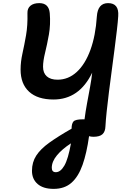

<svg xmlns="http://www.w3.org/2000/svg" viewBox="-20 -872 813 1231"><path d="M579 5Q563 5 551 1Q536 109 509.5 184.5Q483 260 438.5 299.5Q394 339 324 339Q257 339 221 307.5Q185 276 185 223Q185 168 212.5 125.5Q240 83 296.5 42.5Q353 2 439 -47Q439 -79 451 -93Q463 -107 512 -107Q517 -107 522 -107Q528 -155 538 -209Q548 -263 557.5 -314.5Q567 -366 571 -406Q488 -234 323 -234Q221 -234 166.5 -284Q112 -334 112 -426Q112 -476 124 -529.5Q136 -583 147 -646Q158 -709 156 -788Q155 -818 175 -835Q195 -852 232 -852Q293 -852 299 -788Q305 -715 293.5 -650.5Q282 -586 269 -533.5Q256 -481 256 -444Q256 -404 280 -382.5Q304 -361 349 -361Q418 -361 472 -410.5Q526 -460 559.5 -551.5Q593 -643 601 -767Q607 -852 673 -852Q744 -852 738 -769Q736 -734 729.5 -679Q723 -624 714.5 -557.5Q706 -491 696.5 -420.5Q687 -350 678.5 -282Q670 -214 664 -157Q658 -100 656 -62Q655 -28 637 -11.5Q619 5 579 5ZM312 204Q312 232 338 232Q368 232 392.5 190Q417 148 435 47Q378 84 345 124Q312 164 312 204Z"/></svg>

Font: Pacifico
Style: Regular
Weight: 400
Designer: Vernon Adams
Foundry: Vernon Adams
Version: Version 3.010; ttfautohint (v1.8.4.7-5d5b)